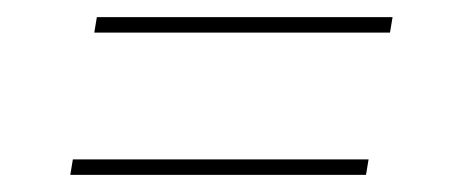

<svg xmlns="http://www.w3.org/2000/svg" viewBox="-20 -452 540 224"><path d="M435 -414H90L93 -432H438ZM62 -248 65 -266H410L407 -248Z"/></svg>

Font: Iosevka Slab Thin
Style: Italic
Weight: 100
Italic angle: -9°
Monospace: yes
Designer: Belleve Invis
Foundry: Belleve Invis
Version: Version 11.1.1; ttfautohint (v1.8.3)